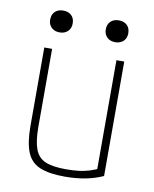

<svg xmlns="http://www.w3.org/2000/svg" viewBox="-80 -751 660 823"><g transform="rotate(10 250.0 -340.0)"><path d="M258 10Q189 10 149 -7Q109 -24 92.5 -65.5Q76 -107 76 -180V-520H110V-181Q110 -119 123 -84Q136 -49 168 -35.5Q200 -22 258 -22Q289 -22 313.5 -25Q338 -28 360.5 -35Q383 -42 405 -53L390 -30V-520H424V-22Q355 10 258 10ZM129 -595Q107 -595 93.5 -608Q80 -621 80 -642Q80 -665 93.5 -677.5Q107 -690 129 -690Q151 -690 164.5 -677.5Q178 -665 178 -642Q178 -621 164.5 -608Q151 -595 129 -595ZM371 -595Q349 -595 335.5 -608Q322 -621 322 -642Q322 -665 335.5 -677.5Q349 -690 371 -690Q393 -690 406.5 -677.5Q420 -665 420 -642Q420 -621 406.5 -608Q393 -595 371 -595Z"/></g></svg>

Font: M PLUS 1 Code ExtraLight
Style: Regular
Weight: 250
Designer: Coji Morishita
Foundry: UNDERFOREST DESIGN
Version: Version 1.002